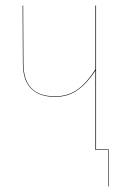

<svg xmlns="http://www.w3.org/2000/svg" viewBox="-20 -537 466 688"><path d="M324.2 -2H369.1V130.9H367.2V0H321.8V-284.2Q294.4 -241.2 260 -215.6Q225.6 -189.9 176.8 -189.9Q121.6 -189.9 91.8 -219.5Q62 -249 62 -310.1L61 -517.1H63L64 -310.1Q64 -191.9 176.8 -191.9Q226.1 -191.9 260.3 -218Q294.4 -244.1 321.8 -288.6V-517.1H324.2Z"/></svg>

Font: Fira Sans Compressed Two
Style: Regular
Weight: 100
Width: 1
Designer: Carrois Corporate & Edenspiekermann AG
Foundry: Carrois Corporate GbR & Edenspiekermann AG
Version: Version 4.203;PS 004.203;hotconv 1.0.88;makeotf.lib2.5.64775